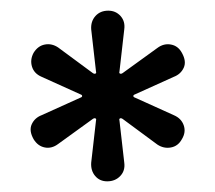

<svg xmlns="http://www.w3.org/2000/svg" viewBox="-20 -722 403 360"><path d="M181 -382Q167 -382 158.5 -392Q150 -402 151 -417L160 -496Q161 -499 159 -500Q157 -501 154 -499L89 -452Q77 -443 64 -445.5Q51 -448 43 -461Q34 -477 39.5 -489Q45 -501 58 -506L131 -539Q134 -540 134 -542Q134 -544 131 -545L58 -578Q44 -584 40 -597Q36 -610 43 -623Q51 -636 64 -638.5Q77 -641 89 -633L154 -585Q157 -583 159 -584Q161 -585 160 -588L151 -667Q150 -682 159 -692Q168 -702 183 -702Q197 -702 206 -692Q215 -682 213 -667L204 -588Q203 -585 205 -584Q207 -583 210 -585L275 -632Q287 -641 300.5 -638.5Q314 -636 321 -623Q330 -607 324.5 -595Q319 -583 306 -578L233 -545Q230 -544 230 -542Q230 -540 233 -539L306 -506Q320 -500 324.5 -487Q329 -474 321 -461Q314 -448 300.5 -445.5Q287 -443 275 -451L210 -499Q207 -501 205 -500Q203 -499 204 -496L213 -417Q215 -402 205.5 -392Q196 -382 181 -382Z"/></svg>

Font: zvoove
Style: Bold
Weight: 700
Designer: Vernon Adams (Nunito) & Andrew Paglinawan (Quicksand)
Foundry: zvoove
Version: Version 3.006